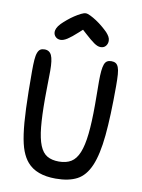

<svg xmlns="http://www.w3.org/2000/svg" viewBox="-103 -1020 817 1106"><g transform="rotate(10 306.0 -467.0)"><path d="M301 17Q187 17 134 -45Q113 -69 98.5 -106.5Q84 -144 75.5 -204Q67 -264 63.5 -352.5Q60 -441 60 -568Q60 -609 62 -635.5Q64 -662 70 -677.5Q76 -693 85.5 -699Q95 -705 110 -705Q139 -705 151 -679Q163 -653 163 -589Q163 -567 162.5 -550Q162 -533 162 -515.5Q162 -498 161.5 -477Q161 -456 161 -426Q161 -326 167.5 -260Q174 -194 190 -154.5Q206 -115 233.5 -99Q261 -83 302 -83Q345 -83 373.5 -100.5Q402 -118 419 -159.5Q436 -201 443.5 -270Q451 -339 451 -442Q451 -487 450.5 -519Q450 -551 450 -577Q450 -614 452.5 -639Q455 -664 460.5 -678.5Q466 -693 476 -699Q486 -705 501 -705Q516 -705 526 -699Q536 -693 542 -678Q548 -663 550 -636.5Q552 -610 552 -568Q552 -392 541 -278.5Q530 -165 502 -99.5Q474 -34 425.5 -8.5Q377 17 301 17ZM308 -951Q318 -951 335.5 -942.5Q353 -934 372 -921.5Q391 -909 409.5 -893.5Q428 -878 441 -865Q452 -853 458.5 -841.5Q465 -830 465 -817Q465 -800 454.5 -787Q444 -774 424 -774Q407 -774 385.5 -789Q364 -804 329 -836L308 -855L287 -836Q252 -804 229.5 -789.5Q207 -775 190 -775Q172 -775 160.5 -786.5Q149 -798 149 -815Q149 -824 154.5 -836.5Q160 -849 175 -865Q188 -878 206.5 -893.5Q225 -909 244 -921.5Q263 -934 280 -942.5Q297 -951 308 -951Z"/></g></svg>

Font: Sniglet
Style: Regular
Weight: 400
Designer: Haley Fiege
Foundry: Haley Fiege, Pablo Impallari, Brenda Gallo
Version: Version 2.000; ttfautohint (v0.95) -l 8 -r 50 -G 200 -x 14 -